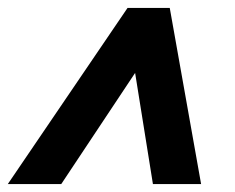

<svg xmlns="http://www.w3.org/2000/svg" viewBox="-23 -580 593 485"><path d="M-3.3 -115 299.2 -560H405.8L485 -115H363.3L318.3 -395.8L131.7 -115Z"/></svg>

Font: Funnel Sans Light ExtraBold
Style: Italic
Weight: 800
Italic angle: -14.036°
Version: Version 1.000